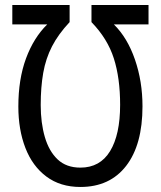

<svg xmlns="http://www.w3.org/2000/svg" viewBox="-20 -734 641 764"><path d="M300 -67Q378 -67 418 -132.5Q458 -198 458 -317Q458 -423 433 -501.5Q408 -580 344 -646V-714H571V-637H433Q487 -584 517 -497Q547 -410 547 -311Q547 -158 482 -74Q417 10 300 10Q220 10 164.5 -31.5Q109 -73 81 -145.5Q53 -218 53 -310Q53 -419 83.5 -501.5Q114 -584 168 -637H29V-714H257V-646Q212 -598 187 -549.5Q162 -501 152 -444Q142 -387 142 -316Q142 -245 158.5 -188.5Q175 -132 209.5 -99.5Q244 -67 300 -67Z"/></svg>

Font: Avrile Sans Condensed
Style: Regular
Weight: 400
Width: 3
Designer: Monotype Design Team
Foundry: Monotype Imaging Inc.
Version: Version 2.001;September 10, 2019;FontCreator 11.5.0.2425 64-